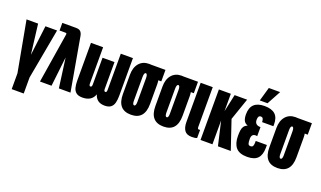

<svg xmlns="http://www.w3.org/2000/svg" viewBox="-107 -1684 4377 2614"><g transform="rotate(20 2081.0 -377.0)"><path d="M316.9 229H142.6V0L7.8 -732.4H175.3L228.5 -298.8L281.7 -732.4H450.2L316.9 -3.4Z M481.9 -854.5H679.2Q726.6 -854.5 747.3 -833.3Q768.1 -812 775.4 -770.5L911.1 0H742.7L685.1 -427.7L636.2 0H468.8L583.5 -716.3Q585 -723.6 585 -730.5Q585 -743.7 565.9 -743.7H481.9Z M1255.9 -100.6Q1218.3 7.8 1084.5 7.8Q1025.9 7.8 994.9 -16.6Q963.9 -41 952.6 -84.7Q941.4 -128.4 941.4 -187V-732.4H1117.2V-207.5Q1117.2 -170.9 1137.2 -170.9Q1158.7 -170.9 1158.7 -207.5V-595.7H1332V-207.5Q1332 -170.9 1353.5 -170.9Q1373.5 -170.9 1373.5 -207.5V-732.4H1549.3V-187Q1549.3 -128.4 1538.1 -84.7Q1526.9 -41 1495.8 -16.6Q1464.8 7.8 1406.2 7.8Q1288.1 7.8 1255.9 -100.6Z M1785.2 1.5Q1588.4 1.5 1588.4 -225.6V-507.3Q1588.4 -610.8 1640.6 -672.6Q1692.9 -734.4 1785.2 -734.4Q1799.3 -734.4 1812.5 -732.9H2020.5V-566.9H1977.1Q1981.9 -539.1 1981.9 -507.3V-225.6Q1981.9 1.5 1785.2 1.5ZM1785.2 -133.3Q1798.3 -133.3 1804.2 -149.2Q1810.1 -165 1810.1 -189.5V-535.2Q1810.1 -599.1 1785.2 -599.1Q1759.8 -599.1 1759.8 -535.2V-189.5Q1759.8 -165 1765.6 -149.2Q1771.5 -133.3 1785.2 -133.3Z M2256.3 1.5Q2059.6 1.5 2059.6 -225.6V-507.3Q2059.6 -610.8 2111.8 -672.6Q2164.1 -734.4 2256.3 -734.4Q2270.5 -734.4 2283.7 -732.9H2491.7V-566.9H2448.2Q2453.1 -539.1 2453.1 -507.3V-225.6Q2453.1 1.5 2256.3 1.5ZM2256.3 -133.3Q2269.5 -133.3 2275.4 -149.2Q2281.2 -165 2281.2 -189.5V-535.2Q2281.2 -599.1 2256.3 -599.1Q2231 -599.1 2231 -535.2V-189.5Q2231 -165 2236.8 -149.2Q2242.7 -133.3 2256.3 -133.3Z M2668.5 2.4Q2592.8 2.4 2561.8 -42Q2530.8 -86.4 2530.8 -164.6V-732.4H2705.6V-159.7Q2705.6 -144.5 2709 -134.8Q2712.4 -125 2726.6 -125Q2733.9 -125 2742.7 -127.4V-10.3Q2724.1 2.4 2668.5 2.4Z M2794.9 0V-731.9H2967.8V-480L3022.5 -732.4H3203.6L3093.8 -414.1L3233.4 0H3047.4L2967.8 -345.2V0Z M3468.3 -0.5Q3353.5 -0.5 3304.2 -59.3Q3254.9 -118.2 3254.9 -226.6Q3254.9 -274.9 3259.8 -309.1Q3264.6 -343.3 3280.8 -366Q3296.9 -388.7 3330.6 -403.8Q3288.1 -418 3272.5 -452.6Q3256.8 -487.3 3256.8 -540.5Q3256.8 -732.9 3458 -732.9Q3562 -732.9 3612.8 -686.5Q3663.6 -640.1 3663.6 -540.5Q3663.6 -533.7 3663.3 -526.9Q3663.1 -520 3662.6 -515.1H3499.5V-517.6Q3499.5 -544.9 3490.7 -563Q3481.9 -581.1 3457 -581.1Q3418.5 -581.1 3418.5 -520Q3418.5 -443.4 3502.4 -443.4V-313Q3489.7 -315.4 3479 -315.4Q3419.9 -315.4 3419.9 -244.1Q3419.9 -195.8 3427.5 -174.3Q3435.1 -152.8 3462.9 -152.8Q3490.2 -152.8 3498 -172.9Q3505.9 -192.9 3505.9 -221.2V-244.6H3667.5V-203.1Q3667.5 -101.6 3620.1 -51Q3572.8 -0.5 3468.3 -0.5ZM3481.4 -781.7H3369.1L3426.8 -982.9H3590.8Z M3906.7 1.5Q3710 1.5 3710 -225.6V-507.3Q3710 -610.8 3762.2 -672.6Q3814.5 -734.4 3906.7 -734.4Q3920.9 -734.4 3934.1 -732.9H4142.1V-566.9H4098.6Q4103.5 -539.1 4103.5 -507.3V-225.6Q4103.5 1.5 3906.7 1.5ZM3906.7 -133.3Q3919.9 -133.3 3925.8 -149.2Q3931.6 -165 3931.6 -189.5V-535.2Q3931.6 -599.1 3906.7 -599.1Q3881.3 -599.1 3881.3 -535.2V-189.5Q3881.3 -165 3887.2 -149.2Q3893.1 -133.3 3906.7 -133.3Z"/></g></svg>

Font: webenart
Style: Regular
Weight: 400
Designer: Vernon Adams
Foundry: Vernon Adams
Version: Version 2.116; ttfautohint (v1.8.3)